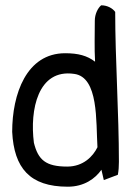

<svg xmlns="http://www.w3.org/2000/svg" viewBox="-20 -655 503 725"><path d="M26 -157C33 -21 92 50 236 50C298 50 340 19 363 -14L372 25L425 5C428 -11 429 -27 429 -44C429 -226 415 -433 415 -610C405 -624 385 -635 362 -635C349 -624 338 -601 338 -577C338 -525 336 -473 339 -422C309 -445 275 -454 226 -454C80 -454 26 -300 26 -157ZM108 -116C92 -240 123 -396 260 -376C353 -364 342 -196 348 -99C331 -64 294 -26 234 -26C153 -26 124 -51 108 -116Z"/></svg>

Font: Snowfall
Style: Regular
Weight: 400
Designer: Jasper
Foundry: Cannot Into Space Fonts
Version: Version 0.9